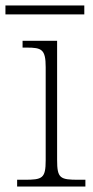

<svg xmlns="http://www.w3.org/2000/svg" viewBox="-34 -686 342 706"><path d="M-14 -633H276V-666H-14ZM29 0H280V-25H255C187 -25 176 -30 176 -98V-536H49V-511H64C119 -511 134 -505 134 -439V-97C134 -30 122 -25 56 -25H29Z"/></svg>

Font: Noto Serif Devanagari ExtraLight
Style: Regular
Weight: 200
Designer: Universal Thirst, Indian Type Foundry and the Monotype Design Team
Foundry: Monotype Imaging Inc.
Version: Version 2.004